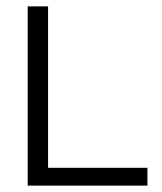

<svg xmlns="http://www.w3.org/2000/svg" viewBox="-20 -583 508 603"><path d="M67 -10V-563H131V-10ZM67 0V-56H443V0Z"/></svg>

Font: Darker Grotesque Medium
Style: Regular
Weight: 500
Designer: Gabriel Lam
Foundry: TypeRant
Version: Version 1.000;gftools[0.9.28]